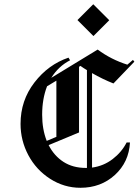

<svg xmlns="http://www.w3.org/2000/svg" viewBox="-20 -876 663 911"><path d="M347.5 -780.8 422.5 -855.8 498.3 -780 423.3 -705ZM443.3 -640.8Q507.5 -593.3 584.2 -569.2L610.8 -591.7L617.5 -583.3L518.3 -480Q465.8 -500.8 416.7 -529.2Q416.7 -454.2 416.7 -305Q416.7 -155.8 416.7 -80.8Q471.7 -88.3 514.6 -121.3Q557.5 -154.2 580.8 -200H596.7Q591.7 -106.7 525 -45.8Q458.3 15 361.7 15Q284.2 15 217.9 -27.5Q151.7 -70 114.6 -139.6Q77.5 -209.2 77.5 -288.3Q77.5 -399.2 143.3 -484.6Q209.2 -570 305 -602.5L312.5 -590Q257.5 -561.7 223.3 -506.7L443.3 -640.8ZM201.7 -207.5 247.5 -226.7Q247.5 -271.7 247.5 -360.4Q247.5 -449.2 247.5 -493.3L203.3 -466.7Q180 -406.7 180 -331.7Q180 -262.5 201.7 -207.5ZM210.8 -187.5Q236.7 -136.7 281.2 -107.9Q325.8 -79.2 387.5 -79.2Q390 -79.2 392.5 -79.2Q392.5 -156.7 392.5 -311.2Q392.5 -465.8 392.5 -543.3Q376.7 -552.5 361.7 -563.3L355 -559.2V-247.5Z"/></svg>

Font: Chomsky
Style: Regular
Weight: 400
Version: Version 2.3